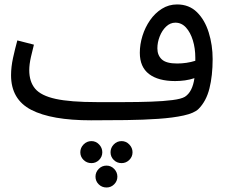

<svg xmlns="http://www.w3.org/2000/svg" viewBox="-20 -521 1023 865"><path d="M390.1 21Q211.9 21 120.8 -26.1Q29.8 -73.2 29.8 -182.1Q29.8 -219.2 38.8 -260.5Q47.9 -301.8 58.1 -338.9L132.8 -319.8Q127 -297.9 119.4 -264.4Q111.8 -231 111.8 -205.1Q111.8 -152.8 138.4 -121.3Q165 -89.8 231 -75.4Q296.9 -61 416 -61Q477.1 -61 540.5 -61Q604 -61 659.9 -63Q715.8 -64.9 756.3 -70.1Q796.9 -75.2 813 -85Q847.2 -106.9 856 -168.9Q835.9 -162.1 813.5 -158.9Q791 -155.8 769 -155.8Q692.9 -155.8 651.4 -187.5Q609.9 -219.2 609.9 -283.2Q609.9 -320.8 621.8 -359.4Q633.8 -397.9 656 -429.9Q678.2 -461.9 709.2 -481.4Q740.2 -501 777.8 -501Q832 -501 867.4 -466.1Q902.8 -431.2 920.4 -374.5Q938 -317.9 938 -254.9Q938 -180.2 923.6 -122.6Q909.2 -64.9 874 -29.8Q855 -11.2 807.4 -0.7Q759.8 9.8 692.9 14.4Q626 19 548.1 20Q470.2 21 390.1 21ZM689 -303.2Q689 -272 709 -253.4Q729 -234.9 777.8 -234.9Q820.8 -234.9 859.9 -247.1Q859.9 -252.9 859.9 -261.2Q859.9 -303.2 848.9 -339.1Q837.9 -375 817.9 -397Q797.9 -418.9 770 -418.9Q747.1 -418.9 728.5 -401.4Q710 -383.8 699.5 -356.9Q689 -330.1 689 -303.2ZM392.1 213.9Q371.1 213.9 356.4 199.5Q341.8 185.1 341.8 165Q341.8 145 356.4 129.9Q371.1 114.7 392.1 114.7Q412.1 114.7 426.5 129.9Q440.9 145 440.9 165Q440.9 185.1 426.5 199.5Q412.1 213.9 392.1 213.9ZM527.8 213.9Q506.8 213.9 492.4 199.5Q478 185.1 478 165Q478 145 492.4 129.9Q506.8 114.7 527.8 114.7Q547.9 114.7 562.5 129.9Q577.1 145 577.1 165Q577.1 185.1 562.5 199.5Q547.9 213.9 527.8 213.9ZM460 323.7Q439 323.7 424.6 309.3Q410.2 294.9 410.2 274.9Q410.2 254.9 424.6 240Q439 225.1 460 225.1Q480 225.1 494.4 240Q508.8 254.9 508.8 274.9Q508.8 294.9 494.4 309.3Q480 323.7 460 323.7Z"/></svg>

Font: Kurinto Seri
Style: Regular
Weight: 400
Designer: Kurinto was developed by Clint Goss from a range of fonts that are compatible with the SIL Open Font License Version 1.1
Foundry: Clinton F. Goss
Version: Version 2.196; July 25, 2020